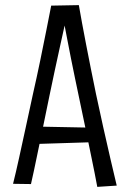

<svg xmlns="http://www.w3.org/2000/svg" viewBox="-20 -724 507 750"><path d="M360 6Q350 -48 338 -105.5Q326 -163 314 -222.5Q302 -282 289 -342Q281 -380 273 -418.5Q265 -457 257.5 -494.5Q250 -532 243 -569Q236 -606 229 -642L180 -702L288 -704Q293 -673 300.5 -634Q308 -595 316.5 -549.5Q325 -504 335 -455.5Q345 -407 355 -357Q369 -291 383.5 -226Q398 -161 411.5 -103Q425 -45 436 1ZM101 -161V-230L357 -225V-169ZM101 -5 31 -6Q42 -50 54.5 -107Q67 -164 81 -228.5Q95 -293 109 -358Q124 -424 137 -487Q150 -550 161 -605.5Q172 -661 180 -702L288 -704L235 -636Q225 -591 214.5 -543Q204 -495 193.5 -446.5Q183 -398 173 -349Q161 -289 148.5 -230Q136 -171 124.5 -114.5Q113 -58 101 -5Z"/></svg>

Font: Truculenta
Style: Regular
Weight: 400
Designer: Ivan Castro, Eva Sanz & Omnibus-Type Team
Foundry: Omnibus-Type
Version: Version 1.002